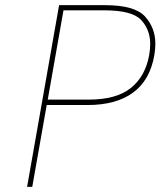

<svg xmlns="http://www.w3.org/2000/svg" viewBox="-20 -724 622 744"><path d="M578 -510Q561 -413 495.5 -365Q430 -317 319 -317H161L105 0H85L209 -704H387Q503 -704 542.5 -659.5Q582 -615 582 -555Q582 -534 578 -510ZM323 -338Q431 -338 487 -383Q543 -428 558 -510Q562 -533 562 -554Q562 -608 527.5 -646Q493 -684 384 -684H226L165 -338Z"/></svg>

Font: Fz Poppins Thin
Style: Italic
Weight: 100
Italic angle: -10°
Designer: Ninad Kale (Devanagari), Jonny Pinhorn (Latin)
Foundry: Indian Type Foundry
Version: Vit hóa bi Vntype.Com & FontZin.Com